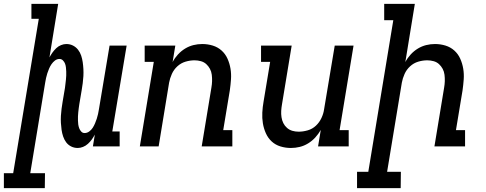

<svg xmlns="http://www.w3.org/2000/svg" viewBox="-85 -755 2505 990"><path d="M146 215H-65V138H-17L115 -658H77V-735H215L170 -459Q177 -472 185.5 -484Q194 -496 205 -506.5Q216 -517 230 -522.5Q244 -528 257 -528Q276 -528 291.5 -520Q307 -512 317.5 -498.5Q328 -485 333.5 -468.5Q339 -452 341.5 -434.5Q344 -417 345 -399Q346 -381 345 -362.5Q344 -344 341.5 -325.5Q339 -307 336 -289L324 -218Q322 -208 321 -197Q320 -186 318.5 -175.5Q317 -165 317 -154.5Q317 -144 317 -133.5Q317 -123 318.5 -113Q320 -103 323.5 -93.5Q327 -84 334 -76.5Q341 -69 351 -69Q364 -69 375 -77Q386 -85 393 -96Q400 -107 405 -119Q410 -131 414 -143Q418 -155 420.5 -167Q423 -179 425 -191L480 -520H568L494 -77H532V0H394L404 -61Q397 -48 388.5 -36Q380 -24 368.5 -13.5Q357 -3 343 2.5Q329 8 316 8Q297 8 281.5 0Q266 -8 256 -21.5Q246 -35 240.5 -51.5Q235 -68 232.5 -85.5Q230 -103 229 -121Q228 -139 229 -157.5Q230 -176 232.5 -194.5Q235 -213 238 -231L250 -302Q251 -312 252.5 -323Q254 -334 255 -344.5Q256 -355 256.5 -365.5Q257 -376 256.5 -386.5Q256 -397 255 -407Q254 -417 250.5 -426.5Q247 -436 239.5 -443.5Q232 -451 222 -451Q209 -451 198.5 -443Q188 -435 180.5 -424Q173 -413 168 -401Q163 -389 159 -377Q155 -365 152.5 -353Q150 -341 148 -329L71 138H147Z M636 0 708 -436H661V-520H819L805 -435Q816 -456 832.5 -474Q849 -492 869.5 -504.5Q890 -517 912.5 -522.5Q935 -528 958 -528Q986 -528 1012 -520Q1038 -512 1057.5 -494.5Q1077 -477 1088 -452.5Q1099 -428 1103.5 -401Q1108 -374 1106 -345.5Q1104 -317 1100 -289L1066 -84H1113V0H955L1005 -303Q1008 -320 1008.5 -336.5Q1009 -353 1007 -369.5Q1005 -386 997.5 -400Q990 -414 978.5 -424.5Q967 -435 951 -439.5Q935 -444 918 -444Q895 -444 871.5 -437Q848 -430 829.5 -413Q811 -396 801 -373.5Q791 -351 787 -329L733 0Z M1415 8Q1387 8 1361 0Q1335 -8 1316 -25.5Q1297 -43 1286 -67.5Q1275 -92 1270.5 -119Q1266 -146 1267.5 -174.5Q1269 -203 1274 -231L1308 -436H1261V-520H1419L1369 -217Q1366 -200 1365 -183.5Q1364 -167 1366.5 -150.5Q1369 -134 1376 -120Q1383 -106 1395 -95.5Q1407 -85 1422.5 -80.5Q1438 -76 1455 -76Q1478 -76 1502 -83Q1526 -90 1544 -107Q1562 -124 1572.5 -146.5Q1583 -169 1586 -191L1641 -520H1738L1666 -84H1713V0H1555L1569 -85Q1557 -64 1540.5 -46Q1524 -28 1503.5 -15.5Q1483 -3 1460.5 2.5Q1438 8 1415 8Z M1981 215H1756V131H1814L1943 -651H1896V-735H2054L2005 -435Q2016 -456 2032.5 -474Q2049 -492 2069.5 -504.5Q2090 -517 2112.5 -522.5Q2135 -528 2158 -528Q2186 -528 2212 -520Q2238 -512 2257.5 -494.5Q2277 -477 2288 -452.5Q2299 -428 2303.5 -401Q2308 -374 2306 -345.5Q2304 -317 2300 -289L2266 -84H2313V0H2155L2205 -303Q2208 -320 2208.5 -336.5Q2209 -353 2207 -369.5Q2205 -386 2197.5 -400Q2190 -414 2178.5 -424.5Q2167 -435 2151 -439.5Q2135 -444 2118 -444Q2095 -444 2071.5 -437Q2048 -430 2029.5 -413Q2011 -396 2001 -373.5Q1991 -351 1987 -329L1911 131H1982Z"/></svg>

Font: Iosevka HT Medium Extended
Style: Italic
Weight: 500
Width: 7
Italic angle: -9°
Monospace: yes
Designer: Belleve Invis
Foundry: Belleve Invis
Version: Version 32.3.0; ttfautohint (v1.8.4)